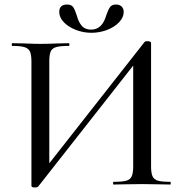

<svg xmlns="http://www.w3.org/2000/svg" viewBox="-20 -816 807 849"><path d="M733 0Q700 0 680 -1L609 -2L531 -1Q513 0 482 0Q480 0 480 -6Q480 -12 482 -12Q521 -12 538.5 -17Q556 -22 562.5 -36.5Q569 -51 569 -81V-526L148 10Q144 13 135 13Q119 13 119 6V-544Q119 -574 112.5 -588Q106 -602 88.5 -607.5Q71 -613 34 -613Q32 -613 32 -619Q32 -625 34 -625L87 -624Q131 -622 158 -622Q191 -622 237 -624L284 -625Q287 -625 287 -619Q287 -613 284 -613Q245 -613 227.5 -607.5Q210 -602 204 -588Q198 -574 198 -544V-94L619 -630Q622 -634 632 -634Q638 -634 643 -632Q648 -630 648 -627V-81Q648 -51 654.5 -36.5Q661 -22 678.5 -17Q696 -12 733 -12Q735 -12 735 -6Q735 0 733 0ZM449 -746Q458 -772 466 -784Q474 -796 493 -796Q509 -796 518 -787Q527 -778 527 -763Q527 -739 506.5 -717.5Q486 -696 453 -683.5Q420 -671 384 -671Q348 -671 315 -684Q282 -697 262 -718Q242 -739 242 -763Q242 -796 277 -796Q296 -796 304 -784Q312 -772 320 -746Q327 -719 341.5 -702Q356 -685 383 -685Q431 -685 449 -746Z"/></svg>

Font: Cormorant Infant Medium
Style: Regular
Weight: 500
Designer: Christian Thalmann (Catharsis Fonts)
Version: Version 3.000